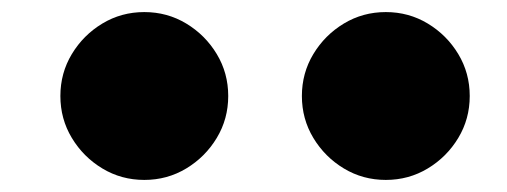

<svg xmlns="http://www.w3.org/2000/svg" viewBox="-20 -539 840 318"><path d="M80 -380Q80 -342 99 -310.5Q118 -279 149.5 -260Q181 -241 219 -241Q257 -241 288.5 -260Q320 -279 339 -310.5Q358 -342 358 -380Q358 -418 339 -449.5Q320 -481 288.5 -500Q257 -519 219 -519Q181 -519 149.5 -500Q118 -481 99 -449.5Q80 -418 80 -380Z M480 -380Q480 -342 499 -310.5Q518 -279 549.5 -260Q581 -241 619 -241Q657 -241 688.5 -260Q720 -279 739 -310.5Q758 -342 758 -380Q758 -418 739 -449.5Q720 -481 688.5 -500Q657 -519 619 -519Q581 -519 549.5 -500Q518 -481 499 -449.5Q480 -418 480 -380Z M480 -380Q480 -342 499 -310.5Q518 -279 549.5 -260Q581 -241 619 -241Q657 -241 688.5 -260Q720 -279 739 -310.5Q758 -342 758 -380Q758 -418 739 -449.5Q720 -481 688.5 -500Q657 -519 619 -519Q581 -519 549.5 -500Q518 -481 499 -449.5Q480 -418 480 -380Z"/></svg>

Font: text-security-disc
Style: Regular
Weight: 400
Monospace: yes
Foundry: Oskari Noppa
Version: Version 3.000;hotconv 1.0.118;makeotfexe 2.5.65603